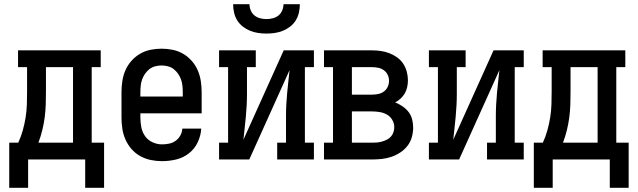

<svg xmlns="http://www.w3.org/2000/svg" viewBox="-20 -760 3040 915"><path d="M386 135V0H114V135H24V-80H67Q80 -108 88.5 -138.5Q97 -169 102 -200Q107 -231 108 -262.5Q109 -294 109 -325V-440H66V-520H460V-440H417V-80H476V135ZM163 -80H328V-440H199V-325Q199 -294 198 -262.5Q197 -231 193 -200.5Q189 -170 181.5 -139.5Q174 -109 163 -80Z M752 8Q725 8 698.5 2.5Q672 -3 648.5 -16Q625 -29 607 -49.5Q589 -70 578 -95Q567 -120 563 -146.5Q559 -173 559 -200V-320Q559 -347 563 -373.5Q567 -400 577.5 -424.5Q588 -449 606 -469.5Q624 -490 647 -503.5Q670 -517 696.5 -522.5Q723 -528 750 -528Q777 -528 803.5 -522.5Q830 -517 853 -503.5Q876 -490 894 -469.5Q912 -449 922.5 -424.5Q933 -400 937 -373.5Q941 -347 941 -320V-220H649V-200Q649 -177 653.5 -153.5Q658 -130 671.5 -111Q685 -92 707 -82Q729 -72 752 -72Q769 -72 786 -75.5Q803 -79 817 -89Q831 -99 839.5 -114.5Q848 -130 849 -147H939Q937 -113 922 -81.5Q907 -50 880 -29Q853 -8 819.5 0Q786 8 752 8ZM649 -300H851V-320Q851 -335 849.5 -350.5Q848 -366 843 -380.5Q838 -395 829 -408Q820 -421 808 -430.5Q796 -440 780.5 -444Q765 -448 750 -448Q735 -448 719.5 -444Q704 -440 692 -430.5Q680 -421 671 -408Q662 -395 657 -380.5Q652 -366 650.5 -350.5Q649 -335 649 -320Z M1024 0V-80H1067V-440H1024V-520H1199V-440H1157V-312Q1157 -285 1155.5 -257.5Q1154 -230 1151.5 -203Q1149 -176 1146 -149Q1143 -122 1140 -94L1332 -520H1476V-440H1433V-80H1476V0H1301V-80H1343V-208Q1343 -235 1344.5 -262.5Q1346 -290 1348.5 -317Q1351 -344 1354 -371Q1357 -398 1360 -426L1168 0ZM1250 -600Q1230 -600 1210 -603Q1190 -606 1171.5 -613.5Q1153 -621 1137 -633.5Q1121 -646 1110.5 -663Q1100 -680 1095.5 -700Q1091 -720 1091 -740H1169Q1169 -725 1175 -710.5Q1181 -696 1192.5 -686.5Q1204 -677 1219.5 -673Q1235 -669 1250 -669Q1265 -669 1280.5 -673Q1296 -677 1307.5 -686.5Q1319 -696 1325 -710.5Q1331 -725 1331 -740H1409Q1409 -720 1404.5 -700Q1400 -680 1389.5 -663Q1379 -646 1363 -633.5Q1347 -621 1328.5 -613.5Q1310 -606 1290 -603Q1270 -600 1250 -600Z M1524 0V-80H1567V-440H1524V-520H1753Q1774 -520 1795 -517Q1816 -514 1835.5 -506.5Q1855 -499 1872.5 -486.5Q1890 -474 1901.5 -456.5Q1913 -439 1918.5 -418.5Q1924 -398 1924 -377Q1924 -361 1920.5 -345Q1917 -329 1909 -315Q1901 -301 1889 -290Q1877 -279 1863 -272Q1881 -265 1898 -253.5Q1915 -242 1927 -226.5Q1939 -211 1944 -191.5Q1949 -172 1949 -152Q1949 -129 1942.5 -106Q1936 -83 1921.5 -64.5Q1907 -46 1887 -33Q1867 -20 1845 -12.5Q1823 -5 1799.5 -2.5Q1776 0 1753 0ZM1753 -309Q1768 -309 1782.5 -312Q1797 -315 1809 -323.5Q1821 -332 1827.5 -346Q1834 -360 1834 -375Q1834 -390 1827.5 -403.5Q1821 -417 1809 -425.5Q1797 -434 1782.5 -437Q1768 -440 1753 -440H1657V-309ZM1657 -80H1753Q1765 -80 1777 -81Q1789 -82 1801 -85.5Q1813 -89 1824 -94.5Q1835 -100 1843 -109Q1851 -118 1855 -130Q1859 -142 1859 -154Q1859 -172 1849.5 -188.5Q1840 -205 1824 -214Q1808 -223 1789.5 -226Q1771 -229 1753 -229H1657Z M2024 0V-80H2067V-440H2024V-520H2199V-440H2157V-312Q2157 -285 2155.5 -257.5Q2154 -230 2151.5 -203Q2149 -176 2146 -149Q2143 -122 2140 -94L2332 -520H2476V-440H2433V-80H2476V0H2301V-80H2343V-208Q2343 -235 2344.5 -262.5Q2346 -290 2348.5 -317Q2351 -344 2354 -371Q2357 -398 2360 -426L2168 0Z M2886 135V0H2614V135H2524V-80H2567Q2580 -108 2588.5 -138.5Q2597 -169 2602 -200Q2607 -231 2608 -262.5Q2609 -294 2609 -325V-440H2566V-520H2960V-440H2917V-80H2976V135ZM2663 -80H2828V-440H2699V-325Q2699 -294 2698 -262.5Q2697 -231 2693 -200.5Q2689 -170 2681.5 -139.5Q2674 -109 2663 -80Z"/></svg>

Font: Iosevka Curly Slab Medium
Style: Regular
Weight: 500
Monospace: yes
Designer: Belleve Invis
Foundry: Belleve Invis
Version: Version 22.1.2; ttfautohint (v1.8.4)